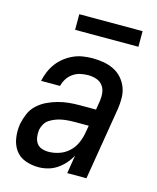

<svg xmlns="http://www.w3.org/2000/svg" viewBox="-110 -794 720 879"><g transform="rotate(15 250.0 -354.5)"><path d="M156 8Q123 8 93 -3Q63 -14 45.5 -39Q28 -64 23.5 -96.5Q19 -129 24 -161Q29 -186 39.5 -211Q50 -236 70 -254.5Q90 -273 114 -284.5Q138 -296 163.5 -303Q189 -310 214 -312.5Q239 -315 265 -315H343L350 -358Q353 -378 350.5 -397.5Q348 -417 336.5 -431.5Q325 -446 306.5 -452Q288 -458 268 -458Q250 -458 231.5 -454Q213 -450 197 -439Q181 -428 170.5 -411.5Q160 -395 156 -377H66Q71 -400 80 -421.5Q89 -443 103.5 -462.5Q118 -482 137.5 -497Q157 -512 178.5 -521.5Q200 -531 223 -534.5Q246 -538 268 -538Q295 -538 320.5 -533.5Q346 -529 368.5 -518Q391 -507 407.5 -488.5Q424 -470 433 -447Q442 -424 442.5 -397.5Q443 -371 439 -345L382 0H291L305 -87Q294 -66 278 -48Q262 -30 242.5 -17Q223 -4 200.5 2Q178 8 156 8ZM182 -72Q207 -72 232.5 -80.5Q258 -89 278 -107.5Q298 -126 309 -151Q320 -176 324 -201L330 -235H265Q250 -235 235 -234Q220 -233 205.5 -230.5Q191 -228 176 -222.5Q161 -217 147.5 -208.5Q134 -200 126 -186.5Q118 -173 115 -158Q113 -142 115 -125.5Q117 -109 125.5 -96Q134 -83 149.5 -77.5Q165 -72 182 -72ZM456 -643H156V-717H456Z"/></g></svg>

Font: Iosevka Curly Medium Oblique
Style: Regular
Weight: 500
Italic angle: -9°
Monospace: yes
Designer: Belleve Invis
Foundry: Belleve Invis
Version: Version 11.1.0; ttfautohint (v1.8.3)